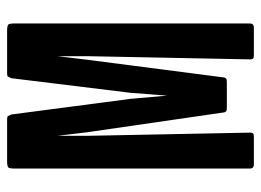

<svg xmlns="http://www.w3.org/2000/svg" viewBox="-117 -567 734 540"><g transform="rotate(-90 250.0 -297.0)"><path d="M365 50Q357 50 355 47.5Q353 45 353 39L362 -419V-503L352 -419L302 -33Q300 -28 297.5 -27Q295 -26 285 -26H221Q211 -26 208.5 -27Q206 -28 204 -33L148 -419L138 -503V-419L147 39Q147 45 145 47.5Q143 50 135 50H58Q46 50 46 39V-623Q46 -637 49 -640.5Q52 -644 68 -644H185Q192 -644 193.5 -641.5Q195 -639 198 -632L242 -297L251 -194L259 -297L300 -632Q303 -639 304.5 -641.5Q306 -644 313 -644H432Q448 -644 451 -640.5Q454 -637 454 -623V39Q454 50 442 50Z"/></g></svg>

Font: NanumGothicCoding
Style: Bold
Weight: 700
Monospace: yes
Designer: Kwon Bruce; Nicolas Noh; Sung-woo Choi; Go-un Cha; Soo-hyun Park;
Foundry: NHN Corporation
Version: Version 2.000;PS 1;hotconv 1.0.49;makeotf.lib2.0.14853